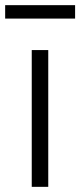

<svg xmlns="http://www.w3.org/2000/svg" viewBox="-44 -724 311 744"><path d="M143 0H79V-530H143ZM-24 -704H247V-652H-24Z"/></svg>

Font: Roundo
Style: Regular
Weight: 400
Designer: Namrata Goyal (Gurmukhi), Shiva Nallaperumal (Latin)
Foundry: Indian Type Foundry
Version: Version 1.000;PS 1.0;hotconv 1.0.88;makeotf.lib2.5.647800